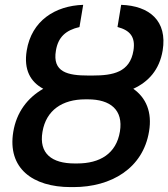

<svg xmlns="http://www.w3.org/2000/svg" viewBox="-20 -757 690 787"><path d="M329.5 -349.8H340.6C432.9 -349.8 485.8 -306.1 471.6 -218C456.7 -127.1 389.6 -87 296.5 -87H285.5C192.8 -87 138.8 -127.5 154.1 -216.6C169 -305.8 236.2 -349.8 329.5 -349.8ZM34.4 -216.6C9.9 -67.5 113.6 9.9 269.9 9.9H280.9C436.8 9.9 566.1 -67.5 590.9 -218C604.4 -297.6 578.5 -356.5 526.3 -393.1C588.8 -421.5 633.5 -471.2 646.7 -549.7C666.9 -671.9 592 -733.3 476.6 -737.2L461.6 -646.3C513.5 -632.8 535.9 -605.1 527 -549.7C512.4 -460.9 443.9 -447.4 359.4 -447.4H341.6C258.2 -447.4 193.9 -460.9 209.2 -549.7C218.4 -605.1 249.3 -632.8 305.8 -646.3L321 -737.2C205.6 -733.3 109.4 -671.9 89.5 -549.7C76.7 -470.9 104.8 -421.5 157.3 -393.1C92.7 -356.2 47.6 -296.9 34.4 -216.6Z"/></svg>

Font: Magic Ui Pro Medium
Style: Italic
Weight: 500
Italic angle: -9.39999°
Designer: Stefan Endress, Andreas Faust
Version: Version 1.000;FEAKit 1.0